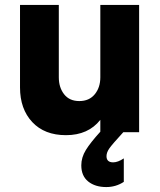

<svg xmlns="http://www.w3.org/2000/svg" viewBox="-20 -535 648 777"><path d="M386 -222V-515H543V0H479Q434 49 422.5 65.5Q411 82 411 97Q411 122 438 122Q457 122 481 106V201Q449 222 410 222Q365 222 337 199.5Q309 177 309 134Q309 102 327.5 72Q346 42 386 -2V-50Q337 12 247 12Q160 12 110.5 -41Q61 -94 61 -181V-515H218V-222Q218 -181 239.5 -153.5Q261 -126 301 -126Q341 -126 363.5 -153.5Q386 -181 386 -222Z"/></svg>

Font: Freely
Style: Bold
Weight: 700
Designer: Kris Sowersby
Foundry: Klim Type Foundry
Version: Version 1.006;hotconv 1.0.113;makeotfexe 2.5.65598;200799169